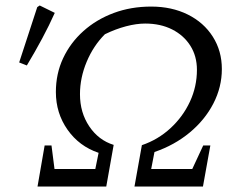

<svg xmlns="http://www.w3.org/2000/svg" viewBox="-20 -681 905 701"><path d="M117 0 143 -150H168L179 -64H328L340 -123Q269 -147 226.5 -207.5Q184 -268 184 -345Q184 -412 210.5 -468.5Q237 -525 284.5 -567.5Q332 -610 395 -633.5Q458 -657 532 -657Q607 -657 665.5 -628Q724 -599 757 -547Q790 -495 790 -429Q790 -363 759 -303Q728 -243 672.5 -197Q617 -151 544 -126L532 -64H682L722 -150H748L721 0H471L498 -151Q557 -171 602.5 -213Q648 -255 673.5 -310Q699 -365 699 -426Q699 -476 675 -514Q651 -552 608.5 -573.5Q566 -595 510 -595Q478 -595 440 -585Q402 -575 363 -556Q321 -514 296.5 -455.5Q272 -397 272 -337Q272 -270 306 -219.5Q340 -169 395 -152L368 0ZM78 -442 50 -453 116 -655 125 -661 180 -634Q160 -589 134 -540.5Q108 -492 78 -442Z"/></svg>

Font: Piazzolla SC
Style: Italic
Weight: 400
Italic angle: -11.3°
Designer: Juan Pablo del Peral
Foundry: Huerta Tipografica
Version: Version 1.330